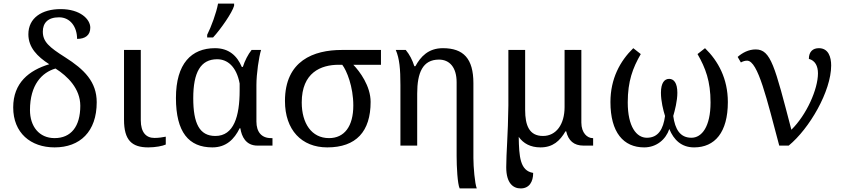

<svg xmlns="http://www.w3.org/2000/svg" viewBox="-20 -816 4733 1076"><path d="M286 10C428 10 522 -78 522 -243C522 -358 452 -427 345 -495C255 -552 220 -582 220 -639C220 -686 247 -719 311 -719C374 -719 412 -665 412 -598C458 -598 486 -619 486 -661C486 -708 430 -765 320 -765C214 -765 139 -715 139 -624C139 -550 189 -499 256 -456C143 -422 54 -352 54 -214C54 -71 152 10 286 10ZM286 -42C199 -42 148 -108 148 -199C148 -341 215 -410 291 -432C359 -389 430 -319 430 -223C430 -107 378 -42 286 -42Z M811 10C852 10 892 2 909 -6V-50C888 -46 869 -43 845 -43C799 -43 769 -74 769 -142V-536H675V-145C675 -30 719 10 811 10Z M1141 -606H1174C1216 -651 1282 -746 1292 -784V-796H1202C1193 -745 1163 -664 1141 -621ZM1170 10C1248 10 1293 -36 1323 -97H1327C1334 -52 1357 0 1423 0H1507V-42H1499C1446 -42 1417 -76 1417 -135V-339C1417 -403 1431 -497 1443 -536H1390C1370 -511 1352 -476 1341 -441H1335C1309 -503 1263 -546 1185 -546C1053 -546 966 -460 966 -267C966 -75 1038 10 1170 10ZM1187 -54C1098 -54 1063 -124 1063 -266C1063 -410 1104 -484 1197 -484C1254 -484 1305 -444 1323 -348V-309C1323 -165 1291 -54 1187 -54Z M1814 10C1976 10 2057 -79 2057 -245C2057 -334 1996 -416 1960 -453H2115V-536H1895C1738 -536 1577 -476 1577 -250C1577 -88 1670 10 1814 10ZM1824 -42C1726 -42 1671 -125 1671 -242C1671 -409 1778 -453 1878 -453H1898C1923 -421 1960 -330 1960 -225C1960 -108 1910 -42 1824 -42Z M2556 240H2652C2641 214 2633 119 2633 70V-350C2633 -487 2578 -546 2462 -546C2380 -546 2337 -498 2308 -445H2302C2291 -480 2276 -509 2254 -536H2198C2219 -487 2224 -429 2224 -339V0H2318V-291C2318 -409 2349 -482 2440 -482C2499 -482 2539 -439 2539 -355V58C2539 119 2544 215 2556 240Z M2898 240C2946 240 2968 203 2968 153C2894 141 2889 62 2887 -49C2913 -12 2953 10 3009 10C3079 10 3118 -27 3149 -80H3153C3165 -28 3196 0 3250 0H3304V-42H3301C3272 -42 3238 -70 3238 -129V-536H3144V-216C3144 -119 3097 -54 3023 -54C2946 -54 2923 -113 2923 -200V-536H2829V-225C2827 -58 2817 41 2817 121C2817 211 2856 240 2898 240Z M3590 10C3659 10 3711 -34 3731 -93C3756 -32 3799 10 3870 10C3986 10 4059 -74 4059 -244C4059 -375 4005 -474 3931 -546L3889 -513C3934 -435 3962 -361 3962 -242C3962 -106 3913 -44 3855 -44C3791 -44 3763 -92 3753 -166C3762 -197 3776 -250 3776 -296C3776 -352 3756 -374 3730 -374C3704 -374 3684 -352 3684 -296C3684 -250 3697 -197 3707 -166C3697 -92 3669 -44 3605 -44C3547 -44 3498 -106 3498 -242C3498 -361 3526 -435 3571 -513L3529 -546C3455 -474 3401 -375 3401 -244C3401 -74 3474 10 3590 10Z M4347 0H4400C4516 -95 4638 -305 4638 -449C4638 -496 4623 -546 4569 -546C4536 -546 4513 -527 4513 -486C4548 -477 4564 -446 4564 -405C4564 -316 4500 -172 4415 -89C4322 -445 4300 -539 4215 -539C4175 -539 4140 -520 4114 -497L4132 -466C4144 -473 4156 -476 4167 -476C4228 -476 4278 -258 4347 0Z"/></svg>

Font: Noto Serif Thai
Style: Regular
Weight: 400
Designer: Monotype Design Team
Foundry: Monotype Imaging Inc.
Version: Version 1.901